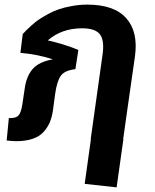

<svg xmlns="http://www.w3.org/2000/svg" viewBox="-20 -600 667 828"><path d="M356.9 -580.1Q472.2 -580.1 524.4 -521.5Q576.7 -462.9 562 -356.9L528.8 -125L511.2 0H512.2L482.9 208L345.2 192.9L372.1 0H371.1L421.9 -361.8Q431.2 -424.3 411.4 -451.2Q391.6 -478 334 -478Q246.1 -478 186 -425.8Q255.9 -410.2 317.9 -384.8L305.2 -301.8Q258.8 -296.4 242.2 -273.2Q225.6 -250 217.8 -194.8L208 -122.1Q203.6 -93.3 194.1 -71.3Q184.6 -49.3 167.2 -30.3Q149.9 -11.2 120.1 -1.2Q90.3 8.8 49.8 8.8Q33.2 8.8 8.8 5.9L18.1 -90.8H24.9Q50.3 -90.8 60.5 -102.8Q70.8 -114.7 76.2 -148.9L86.9 -220.2Q94.2 -272 121.1 -302.7Q147.9 -333.5 208 -344.2Q142.6 -365.7 67.9 -372.1L78.1 -453.1Q88.9 -464.4 94 -470Q99.1 -475.6 116.5 -491Q133.8 -506.3 147.9 -515.9Q162.1 -525.4 186.8 -539.1Q211.4 -552.7 235.1 -560.5Q258.8 -568.4 291 -574.2Q323.2 -580.1 356.9 -580.1Z"/></svg>

Font: FiraGO SemiBold
Style: Italic
Weight: 600
Italic angle: -8°
Designer: bBox Type GmbH
Foundry: bBox Type GmbH
Version: Version 1.001;PS 001.001;hotconv 1.0.88;makeotf.lib2.5.64775